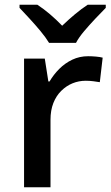

<svg xmlns="http://www.w3.org/2000/svg" viewBox="-20 -786 466 806"><path d="M350 -550Q365 -550 382.5 -548.5Q400 -547 411 -544L399 -441Q387 -443 371.5 -445Q356 -447 340 -447Q311 -447 285 -436.5Q259 -426 237.5 -405Q216 -384 204 -353.5Q192 -323 192 -283V0H81V-540H168L183 -444H188Q205 -473 229 -497Q253 -521 283.5 -535.5Q314 -550 350 -550ZM186 -606Q172 -629 150 -655.5Q128 -682 104 -708Q80 -734 62 -753V-766H137Q163 -749 189.5 -726.5Q216 -704 241 -678Q268 -704 295 -726.5Q322 -749 348 -766H424V-753Q405 -734 380.5 -708Q356 -682 333.5 -655.5Q311 -629 299 -606Z"/></svg>

Font: Noto Sans Oriya Medium
Style: Regular
Weight: 500
Version: Version 2.003